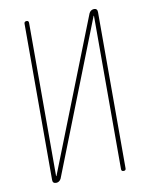

<svg xmlns="http://www.w3.org/2000/svg" viewBox="-83 -791 666 852"><g transform="rotate(-10 250.0 -365.0)"><path d="M100.6 0Q85 0 85 -15.6V-719.7Q85 -729.5 95.2 -730Q105.5 -730.5 105.5 -719.7V-30.3Q105.5 -29.3 106.4 -29.3Q107.4 -29.3 107.4 -30.3L377 -714.8Q383.8 -729.5 399.4 -730.5Q415 -730.5 415 -713.9V-9.8Q415 0 404.8 0Q394.5 0 394.5 -9.8V-700.2Q394.5 -701.2 393.6 -701.2Q392.6 -701.2 392.6 -700.2L123 -14.6Q115.2 0 100.6 0Z"/></g></svg>

Font: Rounded-L Mgen+ 2m thin
Style: Regular
Weight: 100
Designer: [Source Han Sans]
Ryoko NISHIZUKA  (kana & ideographs); Paul D. Hunt (Latin, Greek & Cyrillic); Wenlong ZHANG  (bopomofo
Version: Version 1.059.20150602